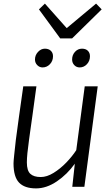

<svg xmlns="http://www.w3.org/2000/svg" viewBox="-20 -1036 613 1065"><path d="M180 9Q116.5 9 85.8 -23Q55 -55 55 -130Q55 -142 59 -178.8Q63 -215.5 68 -261Q75 -314.5 85.2 -388.2Q95.5 -462 109 -557H182Q168.5 -456.5 160 -395.8Q151.5 -335 147 -303.5Q142.5 -272 141 -260Q135 -216 132 -186.5Q129 -157 129 -135Q129 -90 148 -72Q167 -54 206 -54Q240 -54 277.2 -77Q314.5 -100 347.8 -134.5Q381 -169 403 -203L450 -557H522L448 0H381L395 -128Q353 -69 295.5 -30Q238 9 180 9ZM216 -662Q199 -662 186.5 -674.8Q174 -687.5 174 -706Q174 -730 190.8 -748Q207.5 -766 229 -766Q249.5 -766 261.8 -754.5Q274 -743 274 -724Q274 -698 257 -680Q240 -662 216 -662ZM422 -662Q404 -662 392 -674.8Q380 -687.5 380 -706Q380 -731 396 -748.5Q412 -766 435 -766Q455.5 -766 467.2 -754.5Q479 -743 479 -724Q479 -698 462.2 -680Q445.5 -662 422 -662ZM314 -823 196 -984 229 -1016 350 -880 513 -1016 544 -984 380 -823Z"/></svg>

Font: Merriweather Sans Light
Style: Italic
Weight: 300
Italic angle: -7.5°
Designer: Eben Sorkin
Foundry: Eben Sorkin
Version: Version 2.001; ttfautohint (v1.8.3)